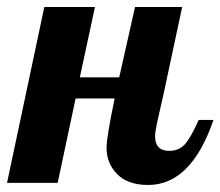

<svg xmlns="http://www.w3.org/2000/svg" viewBox="-58 -520 627 546"><path d="M275.5 -24.5C295.8 -4.2 325 6 363 6C445 6 507 -55.7 549 -179H507C492.3 -145.7 479.3 -122.7 468 -110C456.7 -97.3 441.7 -91 423 -91C396.3 -91 383 -105 383 -133C383 -141 385.3 -155.7 390 -177C394.7 -198.3 400.3 -223.3 407 -252L460 -500H326L281 -300H169L212 -500H68L-38 0H106L157 -240H268C252.7 -166 245 -119.3 245 -100C245 -70 255.2 -44.8 275.5 -24.5Z"/></svg>

Font: DonutKreme
Style: Regular
Weight: 400
Designer: Impallari Type
Foundry: Impallari Type
Version: Version 2.100